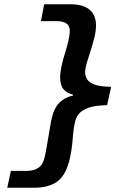

<svg xmlns="http://www.w3.org/2000/svg" viewBox="-20 -728 640 900"><path d="M14 152 31 73H106Q140 73 161.5 57.5Q183 42 191 2Q199 -37 205 -75.5Q211 -114 219 -158Q230 -216 255.5 -243.5Q281 -271 322 -280L323 -284Q293 -291 277.5 -310Q262 -329 262 -366Q262 -389 268.5 -418.5Q275 -448 284.5 -478.5Q294 -509 300.5 -536.5Q307 -564 307 -583Q307 -608 290.5 -618.5Q274 -629 245 -629H172L187 -708H310Q370 -708 400 -682.5Q430 -657 430 -609Q430 -582 422 -550.5Q414 -519 404 -488.5Q394 -458 386.5 -432Q379 -406 379 -390Q379 -374 387.5 -358Q396 -342 422 -332Q448 -322 501 -321L482 -235Q425 -234 394 -222.5Q363 -211 349.5 -194Q336 -177 332 -158Q325 -127 323 -102.5Q321 -78 318.5 -52.5Q316 -27 309 8Q292 89 251.5 120.5Q211 152 139 152Z"/></svg>

Font: Source Code Pro ExtraLight ExtraBold
Style: Italic
Weight: 800
Italic angle: -11°
Monospace: yes
Version: Version 1.016;hotconv 1.0.116;makeotfexe 2.5.65601